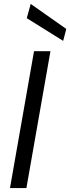

<svg xmlns="http://www.w3.org/2000/svg" viewBox="-20 -962 359 982"><path d="M31 0 154 -700H238L115 0ZM303 -753 117 -869 137 -942 319 -814Z"/></svg>

Font: DM Sans 18pt
Style: Italic
Weight: 400
Italic angle: -10°
Designer: Colophon Foundry, Jonny Pinhorn
Foundry: Colophon Foundry
Version: Version 4.004;gftools[0.9.30]